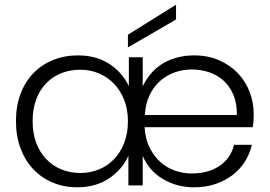

<svg xmlns="http://www.w3.org/2000/svg" viewBox="-20 -790 1150 818"><path d="M797 -494Q759 -494 724 -481.5Q689 -469 661.5 -444.5Q634 -420 617 -384Q600 -348 597 -300H989Q990 -348 975 -384.5Q960 -421 933.5 -445.5Q907 -470 871.5 -482Q836 -494 797 -494ZM1053 -173Q1044 -134 1023 -101Q1002 -68 970.5 -44Q939 -20 898 -6Q857 8 807 8Q734 8 674.5 -27Q615 -62 588 -126V0H527V-126Q501 -68 444.5 -30Q388 8 309 8Q253 8 205 -12Q157 -32 122 -69Q87 -106 67.5 -158Q48 -210 48 -274Q48 -338 67.5 -390Q87 -442 122.5 -478.5Q158 -515 206.5 -534.5Q255 -554 312 -554Q389 -554 444.5 -518.5Q500 -483 529 -423V-546H588V-422Q621 -490 678 -522Q735 -554 807 -554Q866 -554 913 -533.5Q960 -513 993 -478.5Q1026 -444 1043.5 -398.5Q1061 -353 1061 -302Q1061 -286 1060 -274Q1059 -262 1057 -248H596Q599 -198 617.5 -161Q636 -124 663.5 -99.5Q691 -75 725.5 -63Q760 -51 796 -51Q869 -51 916.5 -84Q964 -117 977 -173ZM119 -274Q119 -222 134.5 -181Q150 -140 177.5 -111.5Q205 -83 242 -68Q279 -53 322 -53Q364 -53 401 -68Q438 -83 465.5 -111.5Q493 -140 509 -181Q525 -222 525 -273Q525 -324 509 -364.5Q493 -405 465.5 -433.5Q438 -462 401 -477.5Q364 -493 322 -493Q279 -493 242 -478.5Q205 -464 177.5 -436Q150 -408 134.5 -367Q119 -326 119 -274ZM730 -770V-707L525 -588V-642Z"/></svg>

Font: SVN-Poppins Light
Style: Regular
Weight: 300
Designer: Ninad Kale (Devanagari), Jonny Pinhorn (Latin)
Foundry: Indian Type Foundry
Version: Version 3.002 2017; ttfautohint (v1.8.3)